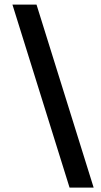

<svg xmlns="http://www.w3.org/2000/svg" viewBox="-20 -776 446 849"><path d="M141.5 -755.6H35L287.6 53.6H394.1Z"/></svg>

Font: Diatome Semibold
Style: Regular
Weight: 600
Designer: 15.100.17
Foundry: 15.100.17
Version: Version 1.005;Fontself Maker 3.5.8